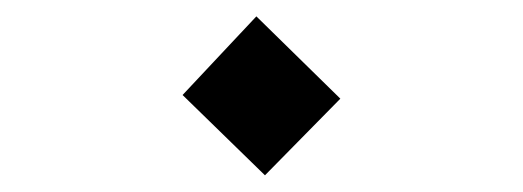

<svg xmlns="http://www.w3.org/2000/svg" viewBox="-20 -356 626 230"><path d="M297.4 -146 387.7 -237.8 287.1 -336.4 198.7 -242.2Z"/></svg>

Font: Cascadia Code SemiLight
Style: Regular
Weight: 350
Monospace: yes
Designer: Aaron Bell
Foundry: Saja Typeworks
Version: Version 2404.023